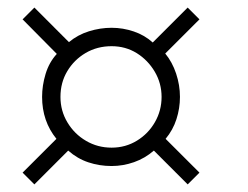

<svg xmlns="http://www.w3.org/2000/svg" viewBox="-20 -650 658 510"><path d="M71.3 -160.2 40 -191.4 129.9 -281.2Q91.8 -328.1 91.8 -392.6Q91.8 -422.9 101.1 -453.6Q110.4 -484.4 130.9 -506.8L40 -598.6L71.3 -629.9L163.1 -538.1Q186.5 -557.6 216.3 -566.9Q246.1 -576.2 276.4 -576.2Q306.6 -576.2 335.4 -566.4Q364.3 -556.6 385.7 -537.1L478.5 -629.9L509.8 -598.6L418.9 -507.8Q437.5 -485.4 447.8 -454.6Q458 -423.8 458 -392.6Q458 -362.3 448.7 -333.5Q439.5 -304.7 419.9 -281.2L509.8 -191.4L478.5 -160.2L388.7 -250Q365.2 -229.5 335.9 -219.2Q306.6 -209 276.4 -209Q244.1 -209 214.8 -218.8Q185.5 -228.5 161.1 -250ZM276.4 -257.8Q313.5 -257.8 343.8 -276.4Q374 -294.9 391.6 -325.7Q409.2 -356.4 409.2 -392.6Q409.2 -428.7 391.1 -459.5Q373 -490.2 343.3 -508.8Q313.5 -527.3 276.4 -527.3Q238.3 -527.3 207.5 -509.3Q176.8 -491.2 158.7 -460.9Q140.6 -430.7 140.6 -392.6Q140.6 -355.5 159.2 -324.7Q177.7 -293.9 208.5 -275.9Q239.3 -257.8 276.4 -257.8Z"/></svg>

Font: Padauk Book
Style: Regular
Weight: 400
Designer: Debbi Hosken, Becca Hirsbrunner Spalinger
Foundry: SIL International
Version: Version 5.000